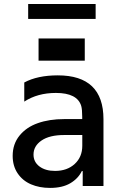

<svg xmlns="http://www.w3.org/2000/svg" viewBox="-20 -929 609 959"><path d="M457.7 -909.1V-834.5H120.7V-909.1ZM172.6 -736.9H403.4V-626.1H172.6ZM268.5 -552.6Q496.8 -552.6 496.8 -333.5V0H393.1V-74.6H388.8Q370.4 -36.9 331 -13.7Q291.5 9.6 230.1 9.6Q176.5 9.6 134.6 -8.5Q92.7 -26.6 68 -63.4Q43.3 -100.1 43.3 -150.6Q43.3 -209.5 77.4 -251.6Q111.5 -293.7 168.9 -313.9Q226.2 -334.2 300.8 -334.2H390.6V-346.6Q390.6 -382.8 385.7 -399.9Q366.1 -464.8 259.2 -464.8Q167.6 -464.8 101.2 -421.5V-517Q167.3 -552.6 268.5 -552.6ZM391 -201V-254.6H300.4Q227.3 -254.6 187.3 -227.1Q147.4 -199.6 147.4 -157Q147.4 -120 177 -97.7Q206.7 -75.3 255 -75.3Q315.3 -75.3 353.2 -110.1Q391 -144.9 391 -201Z"/></svg>

Font: TID UI Medium
Style: Regular
Weight: 500
Designer: The TID Project Authors
Foundry: Bakken & Bæck
Version: Version 1.001;hotconv 1.0.109;makeotfexe 2.5.65596